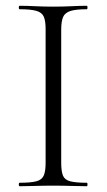

<svg xmlns="http://www.w3.org/2000/svg" viewBox="-20 -645 370 665"><path d="M192 -81Q192 -52 198 -37Q204 -22 223.5 -17Q243 -12 281 -12Q283 -12 283 -6Q283 0 281 0Q257 0 228 -1Q199 -2 164 -2Q131 -2 101.5 -1Q72 0 48 0Q45 0 45 -6Q45 -12 48 -12Q86 -12 105.5 -17Q125 -22 131.5 -37Q138 -52 138 -81V-544Q138 -573 131.5 -587.5Q125 -602 105.5 -607.5Q86 -613 48 -613Q45 -613 45 -619Q45 -625 48 -625Q72 -625 101.5 -623.5Q131 -622 164 -622Q199 -622 228.5 -623.5Q258 -625 281 -625Q283 -625 283 -619Q283 -613 281 -613Q243 -613 224 -607Q205 -601 198.5 -586Q192 -571 192 -542Z"/></svg>

Font: Cormorant Infant Light Light
Style: Regular
Weight: 300
Version: Version 4.001